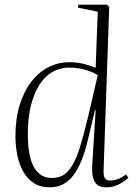

<svg xmlns="http://www.w3.org/2000/svg" viewBox="-20 -787 585 821"><path d="M423 -61Q422 -34 429 -24.5Q436 -15 451 -15Q468 -15 485 -21.5Q502 -28 519 -41L529 -26Q517 -16 502.5 -6.5Q488 3 471 8.5Q454 14 435 14Q399 14 385.5 -9Q372 -32 374 -75L389 -316H386L354 -182Q344 -139 329.5 -103Q315 -67 296.5 -41Q278 -15 252.5 -0.5Q227 14 193 14Q153 14 125 -4Q97 -22 79.5 -53Q62 -84 54 -123.5Q46 -163 46 -205Q46 -280 64.5 -339Q83 -398 114.5 -438.5Q146 -479 187.5 -500Q229 -521 276 -521Q310 -521 339 -513.5Q368 -506 389 -497L398 -737L314 -754L315 -767H437L447 -758ZM201 -26Q229 -26 249.5 -37.5Q270 -49 288 -78Q306 -107 322 -158Q338 -209 357 -289L398 -466Q378 -478 358 -484.5Q338 -491 318 -494.5Q298 -498 275 -498Q238 -498 205.5 -480Q173 -462 149.5 -426Q126 -390 112.5 -337Q99 -284 99 -214Q99 -119 125 -72.5Q151 -26 201 -26Z"/></svg>

Font: Literata 60pt ExtraLight
Style: Italic
Weight: 250
Italic angle: -2°
Designer: Latin by Veronika Burian and Jose Scaglione. Greek by Irene Vlachou. Cyrillic by Vera Evstafieva
Foundry: TypeTogether
Version: Version 3.103;gftools[0.9.29]